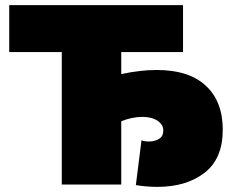

<svg xmlns="http://www.w3.org/2000/svg" viewBox="-20 -720 908 749"><path d="M591 -447Q717 -447 783 -385.5Q849 -324 849 -214Q849 -101 778 -46Q707 9 594 9Q551 9 510 2L532 -173Q542 -168 561 -168Q583 -168 600 -178Q617 -188 617 -211Q617 -234 594.5 -249Q572 -264 535 -264Q496 -264 453 -247V0H221V-517H16V-700H694V-517H453V-431Q527 -447 591 -447Z"/></svg>

Font: CMG Sans Black
Style: Regular
Weight: 900
Designer: Julieta Ulanovsky
Foundry: Julieta Ulanovsky
Version: Version 7.200